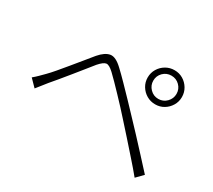

<svg xmlns="http://www.w3.org/2000/svg" viewBox="-127 -942 1254 1132"><g transform="rotate(30 500.0 -375.5)"><path d="M694 -593Q694 -561 717 -537.5Q740 -514 773 -514Q806 -514 829 -537.5Q852 -561 852 -593Q852 -626 829 -649Q806 -672 773 -672Q740 -672 717 -649Q694 -626 694 -593ZM656 -593Q656 -625 672 -651.5Q688 -678 714.5 -693.5Q741 -709 773 -709Q805 -709 831 -693.5Q857 -678 873 -651.5Q889 -625 889 -593Q889 -561 873 -534.5Q857 -508 831 -492.5Q805 -477 773 -477Q741 -477 714.5 -492.5Q688 -508 672 -534.5Q656 -561 656 -593ZM64 -251Q82 -266 96 -280Q110 -294 127 -311Q146 -330 171 -359.5Q196 -389 224 -423Q252 -457 279 -490Q306 -523 328 -550Q365 -593 399.5 -598.5Q434 -604 481 -559Q509 -533 546 -495Q583 -457 620.5 -418Q658 -379 686 -349Q720 -314 762 -268.5Q804 -223 847.5 -176Q891 -129 929 -87L885 -42Q849 -86 807.5 -132.5Q766 -179 726.5 -224Q687 -269 653 -306Q632 -330 605 -359Q578 -388 550 -417.5Q522 -447 497 -472.5Q472 -498 455 -514Q423 -544 404.5 -541.5Q386 -539 357 -506Q338 -482 312.5 -450.5Q287 -419 260 -385.5Q233 -352 208 -322Q183 -292 165 -271Q151 -254 136.5 -235Q122 -216 111 -203Z"/></g></svg>

Font: Noto Sans SC Thin Light
Style: Regular
Weight: 300
Version: Version 2.004-H2;hotconv 1.0.118;makeotfexe 2.5.65603